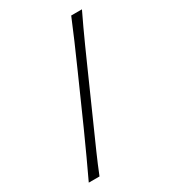

<svg xmlns="http://www.w3.org/2000/svg" viewBox="-180 -824 815 916"><g transform="rotate(-30 227.5 -366.0)"><path d="M34.7 0H93.8Q116.7 -57.1 140.4 -110.8Q164.1 -164.6 195.3 -234.4L307.6 -487.3Q329.6 -537.1 347.9 -577.6Q366.2 -618.2 383.5 -655.5Q400.9 -692.9 419.9 -732.4H360.8Q336.4 -673.3 312.3 -617.7Q288.1 -562 255.9 -489.3L142.6 -234.4Q111.3 -164.6 86.4 -110.8Q61.5 -57.1 34.7 0Z"/></g></svg>

Font: Pinar FD VF
Style: Regular
Weight: 300
Designer: Amin Abedi
Version: Version 2.000